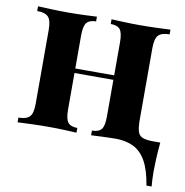

<svg xmlns="http://www.w3.org/2000/svg" viewBox="-78 -591 811 841"><g transform="rotate(10 327.5 -170.5)"><path d="M628 175Q617 107 595 68Q573 29 539 12.5Q505 -4 458 -4L549 -106Q549 -70 554.5 -52Q560 -34 576.5 -27.5Q593 -21 624 -21H655Q651 18 649.5 54.5Q648 91 648 110Q648 130 649 146.5Q650 163 651 175ZM613 -516V-495Q578 -495 563.5 -480Q549 -465 549 -423V-93Q549 -51 563.5 -36Q578 -21 613 -21V0Q594 -1 555.5 -2.5Q517 -4 481 -4Q443 -4 406.5 -2.5Q370 -1 351 0V-21Q381 -21 393 -36Q405 -51 405 -93V-423Q405 -465 393 -480Q381 -495 351 -495V-516Q369 -515 404 -513.5Q439 -512 475 -512Q514 -512 553.5 -513.5Q593 -515 613 -516ZM286 -516V-495Q257 -495 244.5 -480Q232 -465 232 -423V-93Q232 -51 244.5 -36Q257 -21 286 -21V0Q268 -1 233.5 -2.5Q199 -4 162 -4Q124 -4 84 -2.5Q44 -1 24 0V-21Q59 -21 73.5 -36Q88 -51 88 -93V-423Q88 -465 73.5 -480Q59 -495 24 -495V-516Q43 -515 81.5 -513.5Q120 -512 156 -512Q195 -512 231.5 -513.5Q268 -515 286 -516ZM457 -276V-256H175V-276Z"/></g></svg>

Font: Playfair Display
Style: Bold
Weight: 700
Designer: Claus Eggers Sørensen
Foundry: Claus Eggers Sørensen
Version: Version 1.203